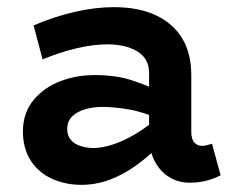

<svg xmlns="http://www.w3.org/2000/svg" viewBox="-20 -503 648 537"><path d="M510 8Q479 8 453.5 -7.5Q428 -23 412.5 -52.5Q397 -82 397 -124V-298Q397 -327 381.5 -344.5Q366 -362 339.5 -370.5Q313 -379 281 -379Q241 -379 194.5 -368Q148 -357 99 -337L74 -432Q130 -456 188 -469.5Q246 -483 298 -483Q368 -483 416.5 -460Q465 -437 490 -395Q515 -353 515 -293V-135Q515 -114 523.5 -104.5Q532 -95 545 -95Q553 -95 560.5 -97.5Q568 -100 573 -101L597 -13Q586 -6 562.5 1Q539 8 510 8ZM207 14Q164 14 126.5 -2.5Q89 -19 66.5 -53Q44 -87 44 -137Q45 -189 74.5 -224Q104 -259 149 -276Q194 -293 243 -293Q304 -293 347 -279Q390 -265 435 -244V-166Q382 -190 340 -197Q298 -204 267 -204Q241 -204 218.5 -197.5Q196 -191 182 -177.5Q168 -164 168 -142Q168 -124 178 -112Q188 -100 205.5 -94.5Q223 -89 242 -89Q264 -89 294.5 -98.5Q325 -108 361 -129.5Q397 -151 435 -186L432 -103Q398 -67 361 -40.5Q324 -14 286 0Q248 14 207 14Z"/></svg>

Font: BioRhyme
Style: Bold
Weight: 700
Designer: Aoife Mooney
Foundry: Aoife Mooney Type
Version: Version 1.600;gftools[0.9.33]